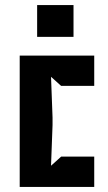

<svg xmlns="http://www.w3.org/2000/svg" viewBox="-20 -740 427 760"><path d="M58 0H353V-120H222L182 -84L188 -245V-275L182 -436L222 -400H353V-520H58ZM127 -594H271V-720H127Z"/></svg>

Font: Pescante Normal
Style: Regular
Weight: 400
Designer: Ariel Martín Pérez
Foundry: Tunera Type Foundry
Version: Version 1.000;FEAKit 1.0